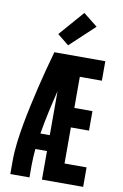

<svg xmlns="http://www.w3.org/2000/svg" viewBox="-105 -1047 710 1106"><g transform="rotate(10 250.0 -494.0)"><path d="M37 0V-74Q37 -130 44 -186Q51 -242 61 -297Q71 -352 83 -407Q95 -462 108 -517Q121 -572 135.5 -626.5Q150 -681 165 -735H463V-621H334V-439H440V-325H334V-114H463V0H222V-167H154Q152 -143 150.5 -120Q149 -97 149 -74V0ZM167 -260H222V-517Q206 -453 192 -389Q178 -325 167 -260ZM236 -788 169 -842 296 -988 379 -922Z"/></g></svg>

Font: Iosevka Term Curly Heavy
Style: Regular
Weight: 900
Designer: Belleve Invis
Foundry: Belleve Invis
Version: Version 32.3.0